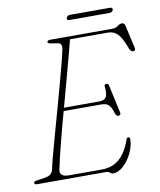

<svg xmlns="http://www.w3.org/2000/svg" viewBox="-89 -877 802 960"><g transform="rotate(-10 311.5 -397.0)"><path d="M205 -353.5H402.5Q425.5 -353.5 435.5 -367.8Q445.5 -382 441 -423.5Q440.5 -428.5 443.2 -431.2Q446 -434 450.5 -434Q456.5 -434 459.5 -431.2Q462.5 -428.5 463 -424L494 -282.5Q496 -274.5 492.8 -270.8Q489.5 -267 485 -266.5Q479 -266 475.2 -268.8Q471.5 -271.5 469 -277.5Q458.5 -314 445.8 -325.5Q433 -337 409.5 -337H199.5ZM373 0H22.5Q16 0 12.8 -2.8Q9.5 -5.5 9.5 -9Q9.5 -13 13.8 -15.5Q18 -18 25 -18.5L67 -25Q83.5 -27.5 93.8 -34.5Q104 -41.5 109 -57Q113 -78 122.5 -113.8Q132 -149.5 144.5 -194.8Q157 -240 171.2 -290.8Q185.5 -341.5 199.5 -392.5Q213.5 -443.5 226.5 -491Q239.5 -538.5 249.5 -577.5Q259.5 -616.5 264.5 -641.5Q268 -654.5 264.2 -664.2Q260.5 -674 250 -675.5L212.5 -681.5Q205 -682.5 201.2 -685Q197.5 -687.5 197.5 -691Q197.5 -695.5 201.8 -697.8Q206 -700 213 -700H527Q545.5 -700 557.8 -709.2Q570 -718.5 580.5 -718.5Q592 -718.5 596 -703.5L622 -588.5Q624.5 -580 621.2 -575.5Q618 -571 613 -571Q606.5 -571 602.2 -575Q598 -579 594 -586Q579 -627.5 565.2 -648.5Q551.5 -669.5 536.5 -677.2Q521.5 -685 503 -685H311Q301.5 -647 288.8 -599.8Q276 -552.5 261.8 -500Q247.5 -447.5 232.8 -393.2Q218 -339 204 -287.8Q190 -236.5 178.5 -191.5Q167 -146.5 158.8 -111.8Q150.5 -77 146.5 -57Q143 -44 146.2 -34.8Q149.5 -25.5 160 -20.8Q170.5 -16 188.5 -16H354Q389 -16 416.8 -29.2Q444.5 -42.5 466 -70.8Q487.5 -99 503 -144Q505.5 -151.5 513 -151.5Q521 -151.5 521 -142Q521 -115.5 510.8 -88.2Q500.5 -61 484 -38Q467.5 -15 447.5 -1Q427.5 13 408 13Q399.5 13 392.5 6.5Q385.5 0 373 0ZM313.5 -792.5Q315.5 -798.5 320.2 -802Q325 -805.5 332 -805.5H535.5Q542.5 -805.5 545.5 -802Q548.5 -798.5 547 -792.5Q545 -787 540.2 -783.8Q535.5 -780.5 528 -780.5H324.5Q318 -780.5 315 -783.8Q312 -787 313.5 -792.5Z"/></g></svg>

Font: Fraunces Thin
Style: Italic
Weight: 250
Italic angle: -16°
Version: Version 1.000;[b76b70a41]